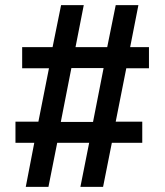

<svg xmlns="http://www.w3.org/2000/svg" viewBox="-20 -725 640 745"><path d="M80 0 113 -171H40V-253H129L170 -460H66V-542H184L217 -705H305L273 -542H396L429 -705H517L485 -542H558V-460H470L429 -253H532V-171H414L380 0H292L326 -171H202L168 0ZM216 -252H341L382 -461H257Z"/></svg>

Font: Nunito Sans 12pt ExtraLight 11pt
Style: Bold
Weight: 700
Version: Version 3.101;gftools[0.9.27]